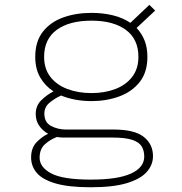

<svg xmlns="http://www.w3.org/2000/svg" viewBox="-20 -565 750 790"><path d="M356.5 -149Q322.5 -149 290.8 -154.8Q259 -160.5 231.5 -172Q206.5 -161 184.5 -143Q162.5 -125 162.5 -97.5Q162.5 -61 190.5 -46.5Q218.5 -32 251.5 -32H447.5Q533 -32 571.2 -2Q609.5 28 609.5 77.5Q609.5 113.5 583.8 142.5Q558 171.5 502 188.5Q446 205.5 353.5 205.5Q261.5 205.5 207.8 189.5Q154 173.5 131 146Q108 118.5 108 83Q108 43.5 130.5 20.2Q153 -3 178 -14.5Q155.5 -27 141.2 -47.8Q127 -68.5 127 -96Q127 -131 150.8 -153.5Q174.5 -176 200 -189Q166 -211 145.5 -246.2Q125 -281.5 125 -331Q125 -394 156 -434Q187 -474 239.5 -493Q292 -512 356.5 -512Q403.5 -512 444.5 -502Q485.5 -492 516.5 -471L594.5 -545L618.5 -521.5L542 -450Q563 -428 574.8 -398.5Q586.5 -369 586.5 -331Q586.5 -267.5 554.5 -227.2Q522.5 -187 470 -168Q417.5 -149 356.5 -149ZM356.5 -182Q411 -182 454.8 -198.8Q498.5 -215.5 524 -248.8Q549.5 -282 549.5 -331Q549.5 -404 498 -442Q446.5 -480 356.5 -480Q265 -480 213.2 -442Q161.5 -404 161.5 -331Q161.5 -282 187.2 -248.8Q213 -215.5 257.2 -198.8Q301.5 -182 356.5 -182ZM143 84Q143 123 190.8 148.5Q238.5 174 353.5 174Q465 174 519.2 149Q573.5 124 573.5 79Q573.5 55 563 37.5Q552.5 20 524.2 10.5Q496 1 442.5 1H239Q226.5 1 214.5 -1.5Q187.5 8.5 165.2 28.2Q143 48 143 84Z"/></svg>

Font: League Mono Thin
Style: Regular
Weight: 100
Width: 6
Designer: Tyler Finck
Foundry: The League of Moveable Type / Tyler Finck
Version: Version 2.300;RELEASE